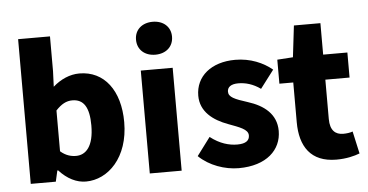

<svg xmlns="http://www.w3.org/2000/svg" viewBox="-51 -819 1770 924"><g transform="rotate(-5 834.5 -357.0)"><path d="M329 12C436 12 537 -86 537 -257C537 -410 462 -509 342 -509C296 -509 251 -489 214 -456L217 -531V-699H63V0H184L196 -53H200C239 -10 284 12 329 12ZM292 -115C268 -115 242 -122 217 -144V-341C244 -370 268 -383 297 -383C352 -383 378 -342 378 -255C378 -154 340 -115 292 -115Z M638 0H792V-497H638ZM715 -567C766 -567 802 -598 802 -647C802 -695 766 -726 715 -726C664 -726 628 -695 628 -647C628 -598 664 -567 715 -567Z M1067 12C1202 12 1274 -59 1274 -150C1274 -232 1214 -277 1138 -301C1075 -321 1047 -333 1047 -359C1047 -381 1064 -395 1100 -395C1134 -395 1171 -385 1207 -359L1273 -446C1230 -482 1168 -509 1095 -509C979 -509 903 -446 903 -352C903 -275 963 -230 1034 -204C1087 -184 1129 -171 1129 -141C1129 -117 1112 -102 1070 -102C1031 -102 986 -114 940 -150L875 -63C925 -14 1001 12 1067 12Z M1539 12C1588 12 1626 2 1652 -8L1628 -116C1615 -111 1598 -109 1582 -109C1545 -109 1519 -130 1519 -186V-376H1636V-497H1519V-649H1391L1373 -497L1297 -492V-376H1364V-184C1364 -67 1415 12 1539 12Z"/></g></svg>

Font: DAIFUKU Sans
Style: Bold
Weight: 700
Designer: Original font ‘Source Han Sans JP’ : Paul D. Hunt
Foundry: Daifuku
Version: Version 1.000